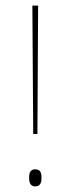

<svg xmlns="http://www.w3.org/2000/svg" viewBox="-20 -659 252 685"><path d="M113.5 -181H98.5L95.5 -639H116ZM105.5 6Q95 6 89.5 -1.2Q84 -8.5 84 -22.5V-27.5Q84 -41.5 89.5 -48.2Q95 -55 105.5 -55Q117 -55 122.5 -48.2Q128 -41.5 128 -27.5V-22.5Q128 -8.5 122.5 -1.2Q117 6 105.5 6Z"/></svg>

Font: Anek Gurmukhi Thin
Style: Regular
Weight: 250
Designer: Sarang Kulkarni (Gurmukhi), Yesha Goshar (Latin)
Foundry: Ek Type
Version: Version 1.003